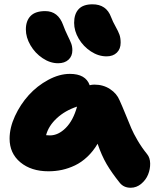

<svg xmlns="http://www.w3.org/2000/svg" viewBox="-20 -842 744 899"><path d="M479 -578.1Q440.9 -578.1 405.5 -601.3Q370.1 -624.5 348.6 -660.9Q327.1 -697.3 327.1 -734.9Q327.1 -776.4 348.1 -799.1Q369.1 -821.8 413.1 -821.8Q478 -821.8 500 -762.2Q508.3 -740.2 520.8 -718.3Q533.2 -696.3 539.1 -680.4Q544.9 -664.6 544.9 -642.1Q544.9 -612.8 527.1 -595.5Q509.3 -578.1 479 -578.1ZM252 -545.9Q214.8 -545.9 179.4 -569.6Q144 -593.3 122.6 -630.1Q101.1 -667 101.1 -704.1Q101.1 -744.6 123.3 -767.3Q145.5 -790 191.9 -790Q252.4 -790 275.9 -724.1Q284.7 -699.7 296.4 -676Q308.1 -652.3 313.5 -638.2Q318.8 -624 318.8 -606.9Q318.8 -579.1 300.8 -562.5Q282.7 -545.9 252 -545.9ZM207 -40Q126 -40 75.4 -82Q24.9 -124 24.9 -192.9Q24.9 -243.7 50 -298.3Q75.2 -353 114.5 -396.5Q153.8 -439.9 205.8 -468Q257.8 -496.1 307.1 -496.1Q381.3 -496.1 399.9 -442.9Q410.2 -445.8 421.9 -445.8Q463.4 -445.8 495.1 -425Q526.9 -404.3 540 -372.1Q551.8 -346.2 568.4 -305.4Q585 -264.6 595 -241Q605 -217.3 624.5 -184.1Q644 -150.9 668.9 -120.1Q682.6 -103.5 683.1 -76.7Q683.6 -49.8 673.3 -24.7Q663.1 0.5 641.1 18.8Q619.1 37.1 591.8 37.1Q559.6 37.1 541 14.2Q502.9 -33.2 479.2 -73.7Q455.6 -114.3 437 -168.9Q416 -133.3 388.7 -107.7Q361.3 -82 331.1 -67.6Q300.8 -53.2 270.3 -46.6Q239.7 -40 207 -40ZM213.9 -208Q252.9 -208 287.8 -242.9Q322.8 -277.8 340.8 -342.8Q285.2 -324.7 246.1 -288.6Q207 -252.4 195.8 -209Q201.7 -208 213.9 -208Z"/></svg>

Font: Shantell Sans Irregular
Style: Regular
Weight: 800
Designer: Stephen Nixon, Anya Danilova, Shantell Martin
Foundry: Arrow Type
Version: Version 1.006;[9816181b4]